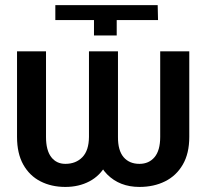

<svg xmlns="http://www.w3.org/2000/svg" viewBox="-20 -732 827 762"><path d="M353 -652.3H199.6V-711.6H605.8L607.2 -652.3H443.2V-591.3H353ZM333.1 -528.4H425.4V-188.6Q425.4 -122.9 401.3 -78.7Q377.1 -34.4 335 -12.3Q293 9.9 239.3 9.9Q183.9 9.9 140.6 -12.3Q97.3 -34.4 72.4 -78.7Q47.6 -122.9 47.6 -188.6V-528.4H162.6V-188.6Q162.6 -135.7 183.2 -108.7Q203.8 -81.7 239.3 -81.7Q281.2 -81.7 307 -108.3Q332.7 -134.9 333.1 -188.6ZM615.8 -528.4H731.2V-188.6Q731.2 -122.9 705.4 -78.7Q679.7 -34.4 635.1 -12.3Q590.6 9.9 533.4 9.9Q454.9 9.9 405.2 -40Q355.5 -89.8 355.8 -188.6V-528.4H448.2V-188.6Q447.8 -134.9 470.5 -108.3Q493.3 -81.7 533.4 -81.7Q571 -81.7 593.4 -108.3Q615.8 -134.9 615.8 -188.6Z"/></svg>

Font: InterMG Medium
Style: Regular
Weight: 500
Designer: Rasmus Andersson
Foundry: rsms
Version: Version 3.019;December 26, 2023;FontCreator 15.0.0.2955 64-b